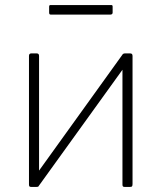

<svg xmlns="http://www.w3.org/2000/svg" viewBox="-20 -742 641 762"><path d="M135 -520V-12Q135 -5 133 -2.5Q131 0 123 0H106Q99 0 97 -2Q95 -4 95 -10V-520Q95 -530 104 -530H126Q135 -530 135 -520ZM506 -520V-12Q506 -5 504 -2.5Q502 0 494 0H477Q470 0 468 -2Q466 -4 466 -10V-520Q466 -530 475 -530H497Q506 -530 506 -520ZM468 -528 494 -504 133 -3 107 -26ZM427 -716V-692Q427 -684 417 -684H182Q178 -684 176.5 -686Q175 -688 175 -692V-715Q175 -722 180 -722H422Q427 -722 427 -716Z"/></svg>

Font: Libre Franklin Thin
Style: Regular
Weight: 100
Designer: Pablo Impallari, Rodrigo Fuenzalida, Nhung Nguyen
Foundry: Impallari Type
Version: Version 3.000